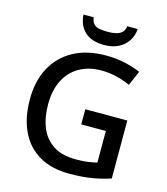

<svg xmlns="http://www.w3.org/2000/svg" viewBox="-133 -1027 993 1139"><g transform="rotate(15 363.5 -457.0)"><path d="M393 -384H651V-28Q594 -9 534.5 0.5Q475 10 399 10Q290 10 214.5 -34Q139 -78 99.5 -160Q60 -242 60 -357Q60 -469 104 -551Q148 -633 230.5 -678.5Q313 -724 431 -724Q490 -724 544 -712.5Q598 -701 644 -681L605 -591Q568 -608 522.5 -619.5Q477 -631 427 -631Q348 -631 290.5 -597.5Q233 -564 202.5 -502.5Q172 -441 172 -356Q172 -276 197 -214Q222 -152 276 -117Q330 -82 417 -82Q459 -82 489 -86.5Q519 -91 544 -97V-291H393ZM570 -924Q567 -882 545.5 -849.5Q524 -817 487.5 -799Q451 -781 401 -781Q323 -781 282 -820Q241 -859 237 -924H300Q303 -897 316 -883.5Q329 -870 351 -866Q373 -862 403 -862Q428 -862 450 -866.5Q472 -871 487.5 -884.5Q503 -898 506 -924Z"/></g></svg>

Font: Noto Sans Devanagari Medium
Style: Regular
Weight: 500
Version: Version 2.003